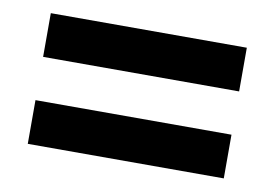

<svg xmlns="http://www.w3.org/2000/svg" viewBox="-45 -505 626 437"><g transform="rotate(10 267.5 -287.0)"><path d="M41 -337V-438H494V-337ZM41 -136V-237H494V-136Z"/></g></svg>

Font: Nunito Sans 12pt ExtraLight
Style: Weight 830 Width 84 Optical size 12.0 YTLC 445
Weight: 830
Width: 4
Designer: Vernon Adams
Foundry: Vernon Adams
Version: Version 3.101;gftools[0.9.27]